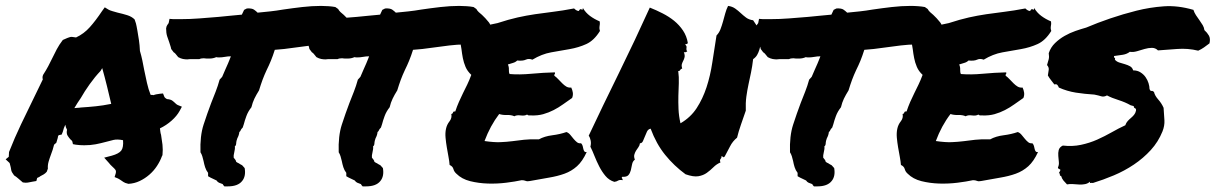

<svg xmlns="http://www.w3.org/2000/svg" viewBox="-45 -624 4217 666"><path d="M516.6 -82Q510.7 -65.4 499.5 -48.3Q488.3 -31.2 473.1 -18.1Q458 -4.9 439.5 3.9Q420.9 12.7 400.4 13.7Q387.7 10.7 383.3 7.3Q378.9 3.9 374 1Q371.1 -1 368.7 -2.4Q366.2 -3.9 364.3 -4.9L352.5 -9.8L356.4 -22.5Q358.4 -30.3 355.5 -34.7Q352.5 -39.1 343.8 -46.9Q340.8 -49.8 337.9 -52.7Q335 -55.7 333 -58.6L316.4 -77.1L342.8 -84Q367.2 -90.8 375.5 -101.6Q383.8 -112.3 381.8 -137.7Q362.3 -141.6 349.1 -138.7Q335.9 -135.7 322.3 -131.8Q304.7 -127 286.6 -123.5Q268.6 -120.1 247.1 -120.1Q239.3 -120.1 232.4 -120.6Q225.6 -121.1 217.8 -122.1L208 -124Q206.1 -134.8 204.1 -136.2Q202.1 -137.7 200.2 -139.6Q195.3 -144.5 189.9 -152.8Q184.6 -161.1 187.5 -173.8Q182.6 -182.6 181.6 -191.4Q175.8 -179.7 172.9 -167L168.9 -157.2L159.2 -155.3Q157.2 -154.3 156.2 -150.9Q155.3 -147.5 155.3 -145.5L150.4 -128.9Q148.4 -127 146.5 -125.5Q144.5 -124 142.6 -122.1Q140.6 -113.3 137.7 -104.5Q134.8 -95.7 131.8 -87.9Q127 -75.2 123.5 -63Q120.1 -50.8 121.1 -39.1L117.2 -28.3Q112.3 -22.5 106.4 -19Q100.6 -15.6 94.7 -12.7Q92.8 -10.7 89.4 -9.3Q85.9 -7.8 84 -6.8L81.1 3.9L69.3 5.9Q58.6 7.8 54.2 8.8Q49.8 9.8 43.9 9.8L34.2 8.8Q23.4 0 17.6 -5.4Q11.7 -10.7 3.9 -15.6Q-4.9 -27.3 -5.9 -33.2Q-6.8 -39.1 -7.8 -43.9Q-9.8 -49.8 -10.3 -53.7Q-10.7 -57.6 -12.7 -59.6L-25.4 -71.3L-14.6 -80.1L-13.7 -96.7Q5.9 -146.5 27.8 -192.4Q49.8 -238.3 73.2 -286.1Q81.1 -301.8 88.4 -317.4Q95.7 -333 103.5 -348.6Q102.5 -351.6 102.5 -355.5Q102.5 -359.4 104.5 -364.3Q115.2 -380.9 122.1 -394Q128.9 -407.2 135.7 -420.9Q143.6 -437.5 151.9 -453.1Q160.2 -468.8 172.9 -485.4L188.5 -492.2Q191.4 -493.2 195.3 -494.6Q199.2 -496.1 204.1 -496.1L218.8 -494.1Q246.1 -506.8 266.6 -529.8Q287.1 -552.7 308.6 -585L318.4 -598.6L331.1 -590.8Q335.9 -587.9 344.7 -585.4Q353.5 -583 363.3 -580.1Q380.9 -576.2 396.5 -571.3Q412.1 -566.4 421.9 -556.6Q427.7 -541 428.7 -533.2Q429.7 -525.4 431.6 -517.6Q434.6 -501 437 -484.4Q439.5 -467.8 440.4 -447.3Q445.3 -430.7 448.7 -414.6Q452.1 -398.4 455.1 -381.8Q460 -358.4 464.8 -336.4Q469.7 -314.5 477.5 -294.9Q485.4 -294.9 487.3 -293.9Q492.2 -295.9 497.6 -296.9Q502.9 -297.9 509.8 -298.8L520.5 -299.8L524.4 -290Q525.4 -285.2 534.2 -280.3Q546.9 -279.3 552.7 -274.9Q558.6 -270.5 563.5 -265.6Q567.4 -261.7 571.3 -259.8L585.9 -253.9L578.1 -239.3Q568.4 -221.7 550.3 -205.6Q532.2 -189.5 509.8 -178.7Q510.7 -172.9 511.2 -167.5Q511.7 -162.1 513.7 -156.2Q516.6 -139.6 518.6 -122.1Q520.5 -104.5 518.6 -85.9ZM234.4 -251Q263.7 -252.9 287.6 -255.4Q311.5 -257.8 340.8 -263.7Q334 -293 326.2 -324.7Q318.4 -356.4 309.6 -387.7L303.7 -377.9Q284.2 -357.4 266.1 -332Q248 -306.6 235.4 -284.2Q229.5 -275.4 223.6 -266.6Q217.8 -257.8 212.9 -249Q218.8 -250 224.1 -250Q229.5 -250 234.4 -251Z M1086.9 -469.7Q1062.5 -469.7 1034.2 -466.3Q1005.9 -462.9 978.5 -459Q959 -456.1 940.9 -454.1Q922.9 -452.1 908.2 -451.2Q901.4 -429.7 894.5 -413.1Q887.7 -396.5 879.9 -380.9Q872.1 -364.3 865.7 -347.2Q859.4 -330.1 853.5 -310.5Q843.8 -294.9 837.4 -281.7Q831.1 -268.6 827.1 -252Q815.4 -237.3 809.6 -221.2Q803.7 -205.1 800.8 -193.4L796.9 -181.6Q791 -175.8 790 -172.4Q789.1 -168.9 785.2 -166Q784.2 -155.3 778.3 -144.5Q776.4 -139.6 775.4 -135.3Q774.4 -130.9 774.4 -128.9Q774.4 -119.1 769.5 -116.2Q770.5 -111.3 769.5 -106Q768.6 -100.6 767.6 -95.7Q764.6 -84 765.6 -77.1Q768.6 -73.2 771 -70.3Q773.4 -67.4 774.4 -62.5Q780.3 -58.6 783.2 -57.6Q787.1 -54.7 794.9 -50.8L803.7 -41Q808.6 -12.7 794.9 3.9Q780.3 22.5 745.1 22.5H733.4Q728.5 17.6 727.5 14.6Q719.7 11.7 714.8 9.8Q710 7.8 706.1 2Q693.4 -3.9 685.5 -7.8L676.8 -12.7Q676.8 -23.4 676.8 -24.4Q669.9 -33.2 666.5 -43.9Q663.1 -54.7 661.1 -65.4Q659.2 -74.2 656.7 -82Q654.3 -89.8 650.4 -95.7Q648.4 -152.3 661.1 -191.4Q673.8 -230.5 687.5 -266.6Q695.3 -286.1 703.1 -306.2Q710.9 -326.2 716.8 -347.7L725.6 -357.4Q732.4 -373 736.8 -383.3Q741.2 -393.6 746.1 -404.3Q749 -411.1 751.5 -417.5Q753.9 -423.8 755.9 -428.7Q750 -428.7 745.1 -428.2Q740.2 -427.7 735.4 -426.8Q729.5 -425.8 724.6 -425.3Q719.7 -424.8 714.8 -424.8Q708 -424.8 705.1 -425.8Q694.3 -420.9 681.6 -420.9H671.9Q668.9 -420.9 666.5 -421.4Q664.1 -421.9 662.1 -421.9Q652.3 -421.9 646.5 -418.9Q634.8 -418.9 624 -418.9H614.3Q612.3 -418.9 609.4 -418.5Q606.4 -418 604.5 -418Q597.7 -418 589.8 -419.4Q582 -420.9 573.2 -425.8Q561.5 -441.4 557.6 -442.4L548.8 -454.1Q547.9 -460 545.9 -465.3Q543.9 -470.7 542 -477.5Q538.1 -487.3 534.7 -498.5Q531.2 -509.8 531.2 -525.4Q532.2 -533.2 535.2 -537.1Q538.1 -541 540 -543.9L543 -558.6L555.7 -557.6H583Q614.3 -557.6 646.5 -560.1Q678.7 -562.5 712.9 -565.4Q732.4 -567.4 752.4 -569.3Q772.5 -571.3 793.9 -573.2Q797.9 -582 801.8 -589.8L811.5 -594.7Q829.1 -595.7 836.4 -590.3Q843.8 -585 848.6 -580.1Q870.1 -582 892.1 -584.5Q914.1 -586.9 936.5 -590.8Q969.7 -595.7 1003.4 -599.6Q1037.1 -603.5 1068.4 -603.5Q1082 -603.5 1094.7 -602.5Q1107.4 -601.6 1118.2 -599.6L1127.9 -592.8Q1130.9 -586.9 1136.2 -582Q1141.6 -577.1 1147.5 -572.3Q1159.2 -561.5 1170.9 -546.9Q1182.6 -532.2 1179.7 -503.9Q1171.9 -492.2 1168 -490.2L1159.2 -478.5L1149.4 -479.5Q1143.6 -479.5 1138.7 -478Q1133.8 -476.6 1128.9 -474.6Q1125 -472.7 1121.1 -471.2Q1117.2 -469.7 1112.3 -468.8Q1103.5 -468.8 1098.1 -469.2Q1092.8 -469.7 1086.9 -469.7Z M1566.4 -469.7Q1542 -469.7 1513.7 -466.3Q1485.4 -462.9 1458 -459Q1438.5 -456.1 1420.4 -454.1Q1402.3 -452.1 1387.7 -451.2Q1380.9 -429.7 1374 -413.1Q1367.2 -396.5 1359.4 -380.9Q1351.6 -364.3 1345.2 -347.2Q1338.9 -330.1 1333 -310.5Q1323.2 -294.9 1316.9 -281.7Q1310.5 -268.6 1306.6 -252Q1294.9 -237.3 1289.1 -221.2Q1283.2 -205.1 1280.3 -193.4L1276.4 -181.6Q1270.5 -175.8 1269.5 -172.4Q1268.6 -168.9 1264.6 -166Q1263.7 -155.3 1257.8 -144.5Q1255.9 -139.6 1254.9 -135.3Q1253.9 -130.9 1253.9 -128.9Q1253.9 -119.1 1249 -116.2Q1250 -111.3 1249 -106Q1248 -100.6 1247.1 -95.7Q1244.1 -84 1245.1 -77.1Q1248 -73.2 1250.5 -70.3Q1252.9 -67.4 1253.9 -62.5Q1259.8 -58.6 1262.7 -57.6Q1266.6 -54.7 1274.4 -50.8L1283.2 -41Q1288.1 -12.7 1274.4 3.9Q1259.8 22.5 1224.6 22.5H1212.9Q1208 17.6 1207 14.6Q1199.2 11.7 1194.3 9.8Q1189.5 7.8 1185.5 2Q1172.9 -3.9 1165 -7.8L1156.2 -12.7Q1156.2 -23.4 1156.2 -24.4Q1149.4 -33.2 1146 -43.9Q1142.6 -54.7 1140.6 -65.4Q1138.7 -74.2 1136.2 -82Q1133.8 -89.8 1129.9 -95.7Q1127.9 -152.3 1140.6 -191.4Q1153.3 -230.5 1167 -266.6Q1174.8 -286.1 1182.6 -306.2Q1190.4 -326.2 1196.3 -347.7L1205.1 -357.4Q1211.9 -373 1216.3 -383.3Q1220.7 -393.6 1225.6 -404.3Q1228.5 -411.1 1231 -417.5Q1233.4 -423.8 1235.4 -428.7Q1229.5 -428.7 1224.6 -428.2Q1219.7 -427.7 1214.8 -426.8Q1209 -425.8 1204.1 -425.3Q1199.2 -424.8 1194.3 -424.8Q1187.5 -424.8 1184.6 -425.8Q1173.8 -420.9 1161.1 -420.9H1151.4Q1148.4 -420.9 1146 -421.4Q1143.6 -421.9 1141.6 -421.9Q1131.8 -421.9 1126 -418.9Q1114.3 -418.9 1103.5 -418.9H1093.8Q1091.8 -418.9 1088.9 -418.5Q1085.9 -418 1084 -418Q1077.1 -418 1069.3 -419.4Q1061.5 -420.9 1052.7 -425.8Q1041 -441.4 1037.1 -442.4L1028.3 -454.1Q1027.3 -460 1025.4 -465.3Q1023.4 -470.7 1021.5 -477.5Q1017.6 -487.3 1014.2 -498.5Q1010.7 -509.8 1010.7 -525.4Q1011.7 -533.2 1014.6 -537.1Q1017.6 -541 1019.5 -543.9L1022.5 -558.6L1035.2 -557.6H1062.5Q1093.8 -557.6 1126 -560.1Q1158.2 -562.5 1192.4 -565.4Q1211.9 -567.4 1231.9 -569.3Q1252 -571.3 1273.4 -573.2Q1277.3 -582 1281.2 -589.8L1291 -594.7Q1308.6 -595.7 1315.9 -590.3Q1323.2 -585 1328.1 -580.1Q1349.6 -582 1371.6 -584.5Q1393.6 -586.9 1416 -590.8Q1449.2 -595.7 1482.9 -599.6Q1516.6 -603.5 1547.9 -603.5Q1561.5 -603.5 1574.2 -602.5Q1586.9 -601.6 1597.7 -599.6L1607.4 -592.8Q1610.4 -586.9 1615.7 -582Q1621.1 -577.1 1627 -572.3Q1638.7 -561.5 1650.4 -546.9Q1662.1 -532.2 1659.2 -503.9Q1651.4 -492.2 1647.5 -490.2L1638.7 -478.5L1628.9 -479.5Q1623 -479.5 1618.2 -478Q1613.3 -476.6 1608.4 -474.6Q1604.5 -472.7 1600.6 -471.2Q1596.7 -469.7 1591.8 -468.8Q1583 -468.8 1577.6 -469.2Q1572.3 -469.7 1566.4 -469.7Z M2035.2 -549.8Q2036.1 -543 2035.6 -539.6Q2035.2 -536.1 2034.7 -533.2Q2034.2 -530.3 2034.2 -526.9Q2034.2 -523.4 2036.1 -516.6Q2015.6 -483.4 1988.8 -471.2Q1961.9 -459 1930.7 -453.6Q1899.4 -448.2 1866.7 -442.4Q1834 -436.5 1801.8 -417Q1789.1 -421.9 1778.8 -417Q1768.6 -412.1 1749 -414.1Q1743.2 -408.2 1734.4 -405.8Q1725.6 -403.3 1716.8 -400.4Q1720.7 -391.6 1720.2 -382.3Q1719.7 -373 1722.7 -367.2Q1756.8 -364.3 1798.3 -368.2Q1839.8 -372.1 1879.9 -373Q1880.9 -368.2 1878.9 -366.7Q1877 -365.2 1877.9 -361.3Q1884.8 -356.4 1891.6 -349.1Q1898.4 -341.8 1905.3 -335Q1912.1 -328.1 1919.4 -323.7Q1926.8 -319.3 1936.5 -320.3Q1940.4 -312.5 1941.9 -303.2Q1943.4 -293.9 1939.5 -284.2Q1923.8 -273.4 1908.2 -262.2Q1892.6 -251 1875.5 -242.2Q1858.4 -233.4 1839.4 -228Q1820.3 -222.7 1796.9 -223.6Q1792 -223.6 1789.6 -223.6Q1787.1 -223.6 1783.2 -226.6Q1775.4 -221.7 1761.2 -223.6Q1747.1 -225.6 1739.3 -220.7Q1728.5 -225.6 1713.4 -225.1Q1698.2 -224.6 1686.5 -228.5Q1670.9 -208 1658.2 -184.6Q1645.5 -161.1 1635.7 -134.8Q1668.9 -129.9 1690.9 -130.9Q1712.9 -131.8 1732.4 -134.3Q1752 -136.7 1772.5 -139.2Q1793 -141.6 1824.2 -140.6Q1843.8 -151.4 1870.6 -154.8Q1897.5 -158.2 1919.9 -166Q1927.7 -163.1 1933.6 -155.8Q1939.5 -148.4 1944.8 -142.1Q1950.2 -135.7 1956.1 -130.9Q1961.9 -126 1970.7 -127Q1974.6 -123 1976.1 -117.7Q1977.5 -112.3 1978.5 -107.4Q1979.5 -102.5 1981.9 -99.1Q1984.4 -95.7 1990.2 -96.7Q1975.6 -64.5 1956.5 -47.4Q1937.5 -30.3 1913.1 -21.5Q1888.7 -12.7 1858.9 -7.8Q1829.1 -2.9 1793 3.9Q1784.2 5.9 1778.3 3.4Q1772.5 1 1764.6 1Q1742.2 5.9 1710.9 9.8Q1679.7 13.7 1647.5 12.7Q1615.2 11.7 1585.9 4.4Q1556.6 -2.9 1538.1 -21.5Q1530.3 -28.3 1527.8 -37.6Q1525.4 -46.9 1514.6 -51.8Q1513.7 -64.5 1510.7 -80.1Q1507.8 -95.7 1504.9 -112.8Q1502 -129.9 1500.5 -146.5Q1499 -163.1 1502 -176.8Q1504.9 -191.4 1514.2 -203.1Q1523.4 -214.8 1520.5 -228.5Q1525.4 -229.5 1526.4 -233.9Q1527.3 -238.3 1534.2 -237.3Q1540 -254.9 1546.9 -270.5Q1553.7 -286.1 1561 -300.8Q1568.4 -315.4 1575.7 -330.6Q1583 -345.7 1589.8 -364.3Q1576.2 -377 1569.8 -392.1Q1563.5 -407.2 1560.5 -422.4Q1557.6 -437.5 1555.7 -453.6Q1553.7 -469.7 1548.8 -486.3Q1558.6 -501 1572.8 -510.3Q1586.9 -519.5 1603.5 -525.4Q1620.1 -531.2 1639.6 -535.2Q1659.2 -539.1 1680.7 -543.9Q1719.7 -556.6 1750.5 -563.5Q1781.2 -570.3 1811 -574.7Q1840.8 -579.1 1873 -583Q1905.3 -586.9 1946.3 -594.7Q1955.1 -585.9 1962.9 -585.9Q1966.8 -594.7 1972.2 -591.3Q1977.5 -587.9 1976.6 -596.7Q1986.3 -580.1 2001.5 -568.8Q2016.6 -557.6 2035.2 -549.8Z M2211.9 -177.7Q2203.1 -175.8 2199.2 -167.5Q2195.3 -159.2 2191.9 -150.4Q2188.5 -141.6 2185.1 -134.3Q2181.6 -127 2174.8 -127Q2173.8 -119.1 2169.4 -113.3Q2165 -107.4 2161.1 -101.1Q2157.2 -94.7 2155.3 -87.4Q2153.3 -80.1 2157.2 -70.3Q2149.4 -64.5 2147.5 -53.7Q2145.5 -43 2143.1 -33.2Q2140.6 -23.4 2134.8 -16.6Q2128.9 -9.8 2113.3 -10.7Q2110.4 -6.8 2112.3 -5.9Q2114.3 -4.9 2115.2 1Q2104.5 -1 2099.1 2.4Q2093.8 5.9 2085.9 6.8Q2067.4 1 2055.2 -13.7Q2043 -28.3 2033.7 -46.4Q2024.4 -64.5 2017.1 -83Q2009.8 -101.6 2002.9 -115.2Q2005.9 -126 2003.9 -136.2Q2002 -146.5 1997.1 -153.3Q2044.9 -254.9 2101.6 -370.1Q2158.2 -485.4 2209 -597.7Q2231.4 -588.9 2253.4 -577.6Q2275.4 -566.4 2293.5 -551.8Q2311.5 -537.1 2324.2 -518.1Q2336.9 -499 2340.8 -475.6Q2338.9 -469.7 2336.4 -471.2Q2334 -472.7 2332 -469.7Q2335.9 -464.8 2336.4 -462.9Q2336.9 -460.9 2336.4 -459Q2335.9 -457 2335.9 -453.6Q2335.9 -450.2 2338.9 -444.3Q2335 -445.3 2333.5 -443.4Q2332 -441.4 2327.1 -443.4Q2331.1 -432.6 2329.6 -425.8Q2328.1 -418.9 2325.2 -413.6Q2322.3 -408.2 2320.3 -401.9Q2318.4 -395.5 2321.3 -385.7Q2318.4 -385.7 2316.9 -384.3Q2315.4 -382.8 2314.5 -381.3Q2313.5 -379.9 2312 -378.4Q2310.5 -377 2307.6 -377.9Q2310.5 -356.4 2309.6 -335Q2308.6 -313.5 2308.1 -291.5Q2307.6 -269.5 2308.6 -245.6Q2309.6 -221.7 2315.4 -196.3Q2350.6 -216.8 2371.6 -249Q2392.6 -281.2 2405.8 -321.3Q2418.9 -361.3 2425.8 -407.2Q2432.6 -453.1 2440.4 -501Q2449.2 -509.8 2454.1 -522.5Q2459 -535.2 2462.9 -549.3Q2466.8 -563.5 2470.7 -577.6Q2474.6 -591.8 2480.5 -603.5Q2495.1 -601.6 2505.4 -594.2Q2515.6 -586.9 2524.4 -578.6Q2533.2 -570.3 2543 -563Q2552.7 -555.7 2567.4 -553.7Q2579.1 -537.1 2588.9 -521.5Q2598.6 -505.9 2601.6 -488.3Q2596.7 -480.5 2594.2 -470.7Q2591.8 -460.9 2588.9 -451.2Q2585.9 -441.4 2581.1 -433.1Q2576.2 -424.8 2567.4 -418.9Q2564.5 -393.6 2560.1 -372.6Q2555.7 -351.6 2551.3 -331.1Q2546.9 -310.5 2543.9 -288.6Q2541 -266.6 2542 -240.2Q2534.2 -217.8 2525.4 -192.4Q2516.6 -167 2511.7 -146.5Q2496.1 -133.8 2487.3 -116.2Q2478.5 -98.6 2468.8 -81.1Q2464.8 -77.1 2463.9 -79.1Q2462.9 -81.1 2457 -82Q2458 -78.1 2457 -76.2Q2456.1 -74.2 2454.6 -72.8Q2453.1 -71.3 2452.6 -68.4Q2452.1 -65.4 2454.1 -60.5Q2440.4 -54.7 2429.7 -43.9Q2418.9 -33.2 2406.7 -24.4Q2394.5 -15.6 2377.4 -12.7Q2360.4 -9.8 2333 -19.5Q2293 -48.8 2262.2 -86.9Q2231.4 -125 2211.9 -177.7Z M3131.8 -469.7Q3107.4 -469.7 3079.1 -466.3Q3050.8 -462.9 3023.4 -459Q3003.9 -456.1 2985.8 -454.1Q2967.8 -452.1 2953.1 -451.2Q2946.3 -429.7 2939.5 -413.1Q2932.6 -396.5 2924.8 -380.9Q2917 -364.3 2910.6 -347.2Q2904.3 -330.1 2898.4 -310.5Q2888.7 -294.9 2882.3 -281.7Q2876 -268.6 2872.1 -252Q2860.4 -237.3 2854.5 -221.2Q2848.6 -205.1 2845.7 -193.4L2841.8 -181.6Q2835.9 -175.8 2835 -172.4Q2834 -168.9 2830.1 -166Q2829.1 -155.3 2823.2 -144.5Q2821.3 -139.6 2820.3 -135.3Q2819.3 -130.9 2819.3 -128.9Q2819.3 -119.1 2814.5 -116.2Q2815.4 -111.3 2814.5 -106Q2813.5 -100.6 2812.5 -95.7Q2809.6 -84 2810.5 -77.1Q2813.5 -73.2 2815.9 -70.3Q2818.4 -67.4 2819.3 -62.5Q2825.2 -58.6 2828.1 -57.6Q2832 -54.7 2839.8 -50.8L2848.6 -41Q2853.5 -12.7 2839.8 3.9Q2825.2 22.5 2790 22.5H2778.3Q2773.4 17.6 2772.5 14.6Q2764.6 11.7 2759.8 9.8Q2754.9 7.8 2751 2Q2738.3 -3.9 2730.5 -7.8L2721.7 -12.7Q2721.7 -23.4 2721.7 -24.4Q2714.8 -33.2 2711.4 -43.9Q2708 -54.7 2706.1 -65.4Q2704.1 -74.2 2701.7 -82Q2699.2 -89.8 2695.3 -95.7Q2693.4 -152.3 2706.1 -191.4Q2718.8 -230.5 2732.4 -266.6Q2740.2 -286.1 2748 -306.2Q2755.9 -326.2 2761.7 -347.7L2770.5 -357.4Q2777.3 -373 2781.7 -383.3Q2786.1 -393.6 2791 -404.3Q2793.9 -411.1 2796.4 -417.5Q2798.8 -423.8 2800.8 -428.7Q2794.9 -428.7 2790 -428.2Q2785.2 -427.7 2780.3 -426.8Q2774.4 -425.8 2769.5 -425.3Q2764.6 -424.8 2759.8 -424.8Q2752.9 -424.8 2750 -425.8Q2739.3 -420.9 2726.6 -420.9H2716.8Q2713.9 -420.9 2711.4 -421.4Q2709 -421.9 2707 -421.9Q2697.3 -421.9 2691.4 -418.9Q2679.7 -418.9 2668.9 -418.9H2659.2Q2657.2 -418.9 2654.3 -418.5Q2651.4 -418 2649.4 -418Q2642.6 -418 2634.8 -419.4Q2627 -420.9 2618.2 -425.8Q2606.4 -441.4 2602.5 -442.4L2593.8 -454.1Q2592.8 -460 2590.8 -465.3Q2588.9 -470.7 2586.9 -477.5Q2583 -487.3 2579.6 -498.5Q2576.2 -509.8 2576.2 -525.4Q2577.1 -533.2 2580.1 -537.1Q2583 -541 2585 -543.9L2587.9 -558.6L2600.6 -557.6H2627.9Q2659.2 -557.6 2691.4 -560.1Q2723.6 -562.5 2757.8 -565.4Q2777.3 -567.4 2797.4 -569.3Q2817.4 -571.3 2838.9 -573.2Q2842.8 -582 2846.7 -589.8L2856.4 -594.7Q2874 -595.7 2881.3 -590.3Q2888.7 -585 2893.6 -580.1Q2915 -582 2937 -584.5Q2959 -586.9 2981.4 -590.8Q3014.6 -595.7 3048.3 -599.6Q3082 -603.5 3113.3 -603.5Q3127 -603.5 3139.6 -602.5Q3152.3 -601.6 3163.1 -599.6L3172.9 -592.8Q3175.8 -586.9 3181.2 -582Q3186.5 -577.1 3192.4 -572.3Q3204.1 -561.5 3215.8 -546.9Q3227.5 -532.2 3224.6 -503.9Q3216.8 -492.2 3212.9 -490.2L3204.1 -478.5L3194.3 -479.5Q3188.5 -479.5 3183.6 -478Q3178.7 -476.6 3173.8 -474.6Q3169.9 -472.7 3166 -471.2Q3162.1 -469.7 3157.2 -468.8Q3148.4 -468.8 3143.1 -469.2Q3137.7 -469.7 3131.8 -469.7Z M3600.6 -549.8Q3601.6 -543 3601.1 -539.6Q3600.6 -536.1 3600.1 -533.2Q3599.6 -530.3 3599.6 -526.9Q3599.6 -523.4 3601.6 -516.6Q3581.1 -483.4 3554.2 -471.2Q3527.3 -459 3496.1 -453.6Q3464.8 -448.2 3432.1 -442.4Q3399.4 -436.5 3367.2 -417Q3354.5 -421.9 3344.2 -417Q3334 -412.1 3314.5 -414.1Q3308.6 -408.2 3299.8 -405.8Q3291 -403.3 3282.2 -400.4Q3286.1 -391.6 3285.6 -382.3Q3285.2 -373 3288.1 -367.2Q3322.3 -364.3 3363.8 -368.2Q3405.3 -372.1 3445.3 -373Q3446.3 -368.2 3444.3 -366.7Q3442.4 -365.2 3443.4 -361.3Q3450.2 -356.4 3457 -349.1Q3463.9 -341.8 3470.7 -335Q3477.5 -328.1 3484.9 -323.7Q3492.2 -319.3 3502 -320.3Q3505.9 -312.5 3507.3 -303.2Q3508.8 -293.9 3504.9 -284.2Q3489.3 -273.4 3473.6 -262.2Q3458 -251 3440.9 -242.2Q3423.8 -233.4 3404.8 -228Q3385.7 -222.7 3362.3 -223.6Q3357.4 -223.6 3355 -223.6Q3352.5 -223.6 3348.6 -226.6Q3340.8 -221.7 3326.7 -223.6Q3312.5 -225.6 3304.7 -220.7Q3293.9 -225.6 3278.8 -225.1Q3263.7 -224.6 3252 -228.5Q3236.3 -208 3223.6 -184.6Q3210.9 -161.1 3201.2 -134.8Q3234.4 -129.9 3256.3 -130.9Q3278.3 -131.8 3297.9 -134.3Q3317.4 -136.7 3337.9 -139.2Q3358.4 -141.6 3389.6 -140.6Q3409.2 -151.4 3436 -154.8Q3462.9 -158.2 3485.4 -166Q3493.2 -163.1 3499 -155.8Q3504.9 -148.4 3510.3 -142.1Q3515.6 -135.7 3521.5 -130.9Q3527.3 -126 3536.1 -127Q3540 -123 3541.5 -117.7Q3543 -112.3 3543.9 -107.4Q3544.9 -102.5 3547.4 -99.1Q3549.8 -95.7 3555.7 -96.7Q3541 -64.5 3522 -47.4Q3502.9 -30.3 3478.5 -21.5Q3454.1 -12.7 3424.3 -7.8Q3394.5 -2.9 3358.4 3.9Q3349.6 5.9 3343.8 3.4Q3337.9 1 3330.1 1Q3307.6 5.9 3276.4 9.8Q3245.1 13.7 3212.9 12.7Q3180.7 11.7 3151.4 4.4Q3122.1 -2.9 3103.5 -21.5Q3095.7 -28.3 3093.3 -37.6Q3090.8 -46.9 3080.1 -51.8Q3079.1 -64.5 3076.2 -80.1Q3073.2 -95.7 3070.3 -112.8Q3067.4 -129.9 3065.9 -146.5Q3064.5 -163.1 3067.4 -176.8Q3070.3 -191.4 3079.6 -203.1Q3088.9 -214.8 3085.9 -228.5Q3090.8 -229.5 3091.8 -233.9Q3092.8 -238.3 3099.6 -237.3Q3105.5 -254.9 3112.3 -270.5Q3119.1 -286.1 3126.5 -300.8Q3133.8 -315.4 3141.1 -330.6Q3148.4 -345.7 3155.3 -364.3Q3141.6 -377 3135.3 -392.1Q3128.9 -407.2 3126 -422.4Q3123 -437.5 3121.1 -453.6Q3119.1 -469.7 3114.3 -486.3Q3124 -501 3138.2 -510.3Q3152.3 -519.5 3168.9 -525.4Q3185.5 -531.2 3205.1 -535.2Q3224.6 -539.1 3246.1 -543.9Q3285.2 -556.6 3315.9 -563.5Q3346.7 -570.3 3376.5 -574.7Q3406.2 -579.1 3438.5 -583Q3470.7 -586.9 3511.7 -594.7Q3520.5 -585.9 3528.3 -585.9Q3532.2 -594.7 3537.6 -591.3Q3543 -587.9 3542 -596.7Q3551.8 -580.1 3566.9 -568.8Q3582 -557.6 3600.6 -549.8Z M3592.8 -439.5Q3599.6 -460 3614.7 -474.6Q3629.9 -489.3 3647.9 -499.5Q3666 -509.8 3685.5 -516.6Q3705.1 -523.4 3722.7 -528.3Q3761.7 -544.9 3806.2 -560.1Q3850.6 -575.2 3897 -586.9Q3943.4 -598.6 3992.2 -602.1Q4041 -605.5 4094.7 -589.8Q4097.7 -580.1 4103.5 -571.3Q4109.4 -562.5 4115.7 -553.7Q4122.1 -544.9 4127 -536.6Q4131.8 -528.3 4132.8 -519.5Q4142.6 -510.7 4148.4 -500.5Q4154.3 -490.2 4150.4 -473.6Q4140.6 -465.8 4131.3 -459.5Q4122.1 -453.1 4111.3 -448.2Q4075.2 -457 4038.1 -454.1Q4001 -451.2 3971.7 -449.2Q3962.9 -458 3950.7 -458Q3938.5 -458 3925.3 -454.1Q3912.1 -450.2 3898.9 -446.3Q3885.7 -442.4 3874 -444.3Q3864.3 -436.5 3850.1 -434.1Q3835.9 -431.6 3819.3 -429.7Q3818.4 -424.8 3821.3 -423.3Q3824.2 -421.9 3822.3 -417Q3828.1 -410.2 3837.4 -407.2Q3846.7 -404.3 3856.9 -401.4Q3867.2 -398.4 3875 -394Q3882.8 -389.6 3885.7 -379.9Q3900.4 -379.9 3911.1 -373Q3921.9 -366.2 3928.7 -356.4Q3935.5 -346.7 3939 -335.4Q3942.4 -324.2 3942.4 -315.4Q3945.3 -307.6 3949.2 -308.6Q3953.1 -309.6 3958 -304.7Q3960.9 -292 3972.7 -278.8Q3984.4 -265.6 3991.2 -250Q3993.2 -225.6 3994.1 -206.5Q3995.1 -187.5 3987.3 -168Q3972.7 -131.8 3946.8 -103.5Q3920.9 -75.2 3888.2 -53.2Q3855.5 -31.2 3818.4 -15.6Q3781.2 0 3746.1 10.7Q3742.2 9.8 3738.3 10.7Q3734.4 11.7 3736.3 5.9Q3728.5 12.7 3719.2 14.6Q3710 16.6 3699.2 16.1Q3688.5 15.6 3677.2 14.6Q3666 13.7 3656.2 15.6Q3649.4 8.8 3644 2.4Q3638.7 -3.9 3635.7 -13.7Q3630.9 -13.7 3631.3 -18.6Q3631.8 -23.4 3627.9 -23.4Q3633.8 -33.2 3633.3 -34.7Q3632.8 -36.1 3630.4 -37.1Q3627.9 -38.1 3626 -39.6Q3624 -41 3625 -43.9Q3628.9 -51.8 3627.9 -62Q3627 -72.3 3626 -83Q3625 -93.8 3627.4 -103.5Q3629.9 -113.3 3641.6 -119.1Q3674.8 -115.2 3704.6 -121.6Q3734.4 -127.9 3760.7 -139.6Q3787.1 -151.4 3811 -165Q3835 -178.7 3858.4 -189.5Q3861.3 -198.2 3866.7 -204.1Q3872.1 -210 3877.9 -214.8Q3883.8 -219.7 3888.7 -225.6Q3893.6 -231.4 3895.5 -240.2Q3896.5 -247.1 3892.1 -248.5Q3887.7 -250 3887.7 -255.9L3877 -258.8Q3858.4 -269.5 3835 -276.9Q3811.5 -284.2 3794.9 -293Q3784.2 -287.1 3774.9 -290Q3765.6 -293 3751 -295.9Q3717.8 -297.9 3687 -302.7Q3656.2 -307.6 3627.9 -320.3Q3626 -325.2 3623 -329.1Q3620.1 -333 3612.3 -331.1Q3606.4 -338.9 3600.6 -346.2Q3594.7 -353.5 3589.8 -362.3Q3591.8 -374 3592.8 -382.3Q3593.8 -390.6 3586.9 -398.4Q3590.8 -411.1 3592.8 -418.9Q3594.7 -426.8 3592.8 -439.5Z"/></svg>

Font: Permanent Marker
Style: Regular
Weight: 400
Designer: Font Diner, Inc
Foundry: Font Diner, Inc
Version: Version 1.000